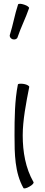

<svg xmlns="http://www.w3.org/2000/svg" viewBox="-20 -994 241 1031"><path d="M74 -793C92 -847 118 -897 136 -950C138 -955 126 -964 110 -969C93 -975 79 -975 77 -970C59 -916 50 -860 33 -807C30 -798 36 -787 48 -783C59 -780 71 -784 74 -793ZM76 -540C59 -455 58 -358 58 -267C58 -169 59 -67 106 16C109 20 123 17 138 8C153 0 163 -11 160 -16C117 -91 102 -179 102 -267C102 -348 120 -441 137 -527C138 -532 126 -540 109 -543C92 -546 77 -545 76 -540Z"/></svg>

Font: Nupuram ExtraLight
Style: Regular
Weight: 200
Designer: Santhosh Thottingal (santhosh.thottingal@gmail.com)
Foundry: SMC
Version: Version 1.000